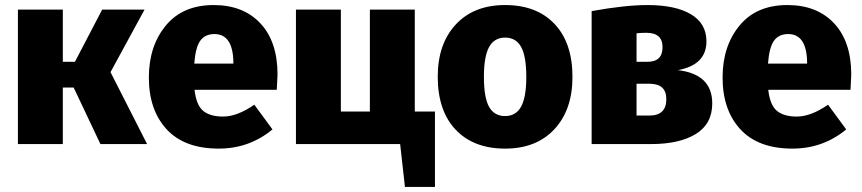

<svg xmlns="http://www.w3.org/2000/svg" viewBox="-20 -571 3416 761"><path d="M553 -533 418 -285 563 0H378L272 -224H229V0H51V-533H229V-326H277L385 -533Z M1080 -275Q1080 -269 1077 -215H751Q758 -154 785.5 -131.5Q813 -109 864 -109Q920 -109 988 -156L1060 -58Q968 18 847 18Q711 18 640.5 -58.5Q570 -135 570 -264Q570 -388 637 -469.5Q704 -551 827 -551Q944 -551 1012 -478.5Q1080 -406 1080 -275ZM905 -319V-325Q903 -436 830 -436Q793 -436 774 -410Q755 -384 750 -319Z M1624 -129H1704V170H1585L1566 0H1153V-533H1331V-129H1446V-533H1624Z M1982 -551Q2107 -551 2178 -476Q2249 -401 2249 -266Q2249 -136 2177.5 -59Q2106 18 1982 18Q1857 18 1786 -57Q1715 -132 1715 -267Q1715 -397 1786.5 -474Q1858 -551 1982 -551ZM1898 -267Q1898 -184 1918.5 -147.5Q1939 -111 1982 -111Q2025 -111 2045.5 -148.5Q2066 -186 2066 -266Q2066 -348 2045.5 -385Q2025 -422 1982 -422Q1939 -422 1918.5 -384.5Q1898 -347 1898 -267Z M2667 -293Q2803 -277 2803 -161Q2803 -80 2738 -40Q2673 0 2561 0H2325V-527Q2458 -551 2546 -551Q2657 -551 2718.5 -514.5Q2780 -478 2780 -407Q2780 -314 2667 -293ZM2542 -441Q2519 -441 2503 -439V-326H2546Q2606 -326 2606 -384Q2606 -441 2542 -441ZM2554 -113Q2621 -113 2621 -178Q2621 -239 2555 -239H2503V-113Z M3354 -275Q3354 -269 3351 -215H3025Q3032 -154 3059.5 -131.5Q3087 -109 3138 -109Q3194 -109 3262 -156L3334 -58Q3242 18 3121 18Q2985 18 2914.5 -58.5Q2844 -135 2844 -264Q2844 -388 2911 -469.5Q2978 -551 3101 -551Q3218 -551 3286 -478.5Q3354 -406 3354 -275ZM3179 -319V-325Q3177 -436 3104 -436Q3067 -436 3048 -410Q3029 -384 3024 -319Z"/></svg>

Font: FiraGO ExtraBold
Style: Regular
Weight: 800
Designer: bBox Type
Foundry: bBox Type GmbH
Version: Version 1.001;PS 001.001;hotconv 1.0.88;makeotf.lib2.5.64775